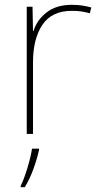

<svg xmlns="http://www.w3.org/2000/svg" viewBox="-20 -556 415 797"><path d="M278 -536Q302 -536 321.5 -533Q341 -530 359 -525L353 -501Q334 -506 317.5 -508.5Q301 -511 278 -511Q195 -511 156 -453Q117 -395 117 -297V0H91V-528H115L117 -427H119Q133 -473 173.5 -504.5Q214 -536 278 -536ZM142 67Q133 106 118.5 146Q104 186 83 221H66V215Q74 200 84 171.5Q94 143 102 112.5Q110 82 113 61H142Z"/></svg>

Font: Noto Sans Myanmar Thin
Style: Regular
Weight: 100
Designer: Monotype Design Team
Foundry: Monotype Imaging Inc.
Version: Version 2.107; ttfautohint (v1.8.4.7-5d5b)